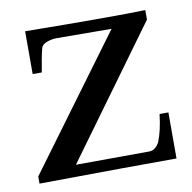

<svg xmlns="http://www.w3.org/2000/svg" viewBox="-60 -517 580 579"><g transform="rotate(-10 230.5 -227.0)"><path d="M436 -141V0Q300 0 16 3V-19L311 -419L143 -420Q128 -420 113 -414.5Q98 -409 95 -398Q88 -371 81 -326H53V-457Q321 -454 421 -457V-428L134 -34L358 -35Q378 -35 390 -58Q403 -90 409 -141Z"/></g></svg>

Font: GFS Didot
Style: Regular
Weight: 400
Designer: Takis Katsoulidis and George D. Matthiopoulos
Foundry: Takis Katsoulidis and George D. Matthiopoulos
Version: Version 1.0